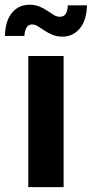

<svg xmlns="http://www.w3.org/2000/svg" viewBox="-56 -774 379 794"><path d="M61 0V-542.5H207V0ZM202.6 -622.6Q179.2 -622.6 160.9 -630.1Q142.6 -637.7 127.9 -647.7Q113.3 -657.7 100.8 -665.3Q88.4 -672.9 76.7 -672.9Q61.5 -672.9 53.7 -659.7Q45.9 -646.5 44.9 -625.5H-35.6Q-34.2 -687.5 -6.6 -720.9Q21 -754.4 65.9 -754.4Q89.4 -754.4 107.4 -746.8Q125.5 -739.3 139.6 -729.5Q153.8 -719.7 166.3 -712.2Q178.7 -704.6 191.4 -704.6Q208 -704.6 215.6 -716.6Q223.1 -728.5 224.6 -752H303.7Q302.2 -690.4 274.2 -656.5Q246.1 -622.6 202.6 -622.6Z"/></svg>

Font: Inter 16pt
Style: Bold
Weight: 700
Version: Version 4.001;git-66647c0bb